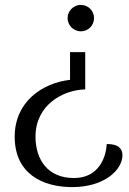

<svg xmlns="http://www.w3.org/2000/svg" viewBox="-20 -549 525 784"><path d="M310 -529C281 -529 256 -505 256 -475C256 -445 281 -421 310 -421C340 -421 364 -445 364 -475C364 -505 340 -529 310 -529ZM328 -336H266V-223C152 -210 40 -133 40 9C40 160 153 215 275 215C407 215 480 144 480 85C480 59 465 39 416 39C413 91 385 178 282 178C175 178 125 103 125 9C125 -122 239 -182 328 -184Z"/></svg>

Font: Arima Koshi
Style: Regular
Weight: 400
Designer: Joana Correia and Natanael Gama
Foundry: NDISCOVER
Version: Version 1.019;PS 001.019;hotconv 1.0.88;makeotf.lib2.5.64775